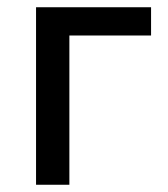

<svg xmlns="http://www.w3.org/2000/svg" viewBox="-20 -510 464 530"><path d="M79.5 0V-490H397V-412H171.5V0Z"/></svg>

Font: Geologica Light
Style: Regular
Weight: 300
Designer: Sindre Bremnes, Frode Helland
Foundry: Monokrom Skriftforlag AS
Version: Version 1.010; ttfautohint (v1.8.4.7-5d5b);gftools[0.9.28]